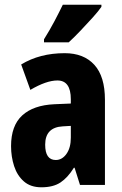

<svg xmlns="http://www.w3.org/2000/svg" viewBox="-20 -786 518 816"><path d="M255 -560Q336 -560 381 -510.5Q426 -461 426 -362V0H320L297 -73H294Q268 -31 237 -10.5Q206 10 156 10Q110 10 81.5 -15Q53 -40 40 -80Q27 -120 27 -165Q27 -252 74.5 -295.5Q122 -339 211 -343L281 -346V-364Q281 -444 224 -444Q177 -444 109 -404L70 -512Q149 -560 255 -560ZM247 -249Q172 -245 172 -171Q172 -106 217 -106Q244 -106 262.5 -132Q281 -158 281 -201V-251ZM411 -757Q398 -738 374 -711.5Q350 -685 323 -656.5Q296 -628 272 -606H167V-619Q192 -659 211.5 -696Q231 -733 247 -766H411Z"/></svg>

Font: Noto Sans ExtraCondensed ExtraBold
Style: Regular
Weight: 800
Width: 2
Designer: Monotype Design Team
Foundry: Monotype Imaging Inc.
Version: Version 2.013; ttfautohint (v1.8.4.7-5d5b)